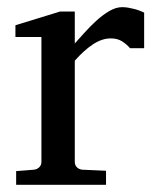

<svg xmlns="http://www.w3.org/2000/svg" viewBox="-20 -514 431 534"><path d="M341.8 -379.9Q332 -391.1 319.3 -399.2Q306.6 -407.2 288.1 -407.2Q263.7 -407.2 238.8 -390.9Q213.9 -374.5 188 -345.2V-64Q188 -54.7 193.8 -48.8Q199.7 -43 209 -42L274.9 -39.1V0H24.9V-38.1L74.2 -42Q83 -43 89.1 -48.8Q95.2 -54.7 95.2 -64V-411.1H22.9V-443.8L147 -481.9H188V-393.1Q198.7 -404.8 214.1 -422.1Q229.5 -439.5 247.1 -455.6Q264.6 -471.7 283.4 -482.9Q302.2 -494.1 319.8 -494.1Q327.6 -494.1 336.4 -492.7Q345.2 -491.2 353.5 -489Q361.8 -486.8 368.9 -484.1Q376 -481.4 380.9 -479V-379.9Z"/></svg>

Font: Charis SIL Eur
Style: Regular
Weight: 400
Foundry: SIL International
Version: Version 5.000